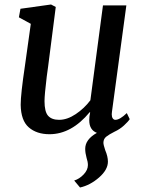

<svg xmlns="http://www.w3.org/2000/svg" viewBox="-20 -587 642 854"><path d="M188 -247Q178 -165 178 -137Q178 -90 194 -72Q210 -54 243 -54Q279 -54 317 -79.5Q355 -105 382 -141L438 -563H542L478 -90L477 -79Q477 -67 481.5 -60.5Q486 -54 493 -54Q513 -54 544 -84L557 -57Q550 -46 531.5 -29Q513 -12 489 -1Q465 11 452.5 21Q440 31 440 48Q440 57 448 81Q460 109 460 132Q460 168 420.5 202.5Q381 237 336 247L310 216Q333 209 352 189Q371 169 371 147Q371 133 365 115Q359 93 359 75Q359 33 411 4Q377 -9 377 -52Q377 -70 381 -87L379 -88Q298 10 200 10Q143 10 108 -20.5Q73 -51 72 -121Q72 -168 91 -295L117 -481L64 -510L71 -548L207 -567L228 -556L194 -291Z"/></svg>

Font: Koeln Type Serif
Style: Italic
Weight: 400
Italic angle: -8°
Designer: Eben Sorkin
Foundry: Eben Sorkin
Version: Version 2.002